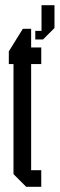

<svg xmlns="http://www.w3.org/2000/svg" viewBox="-20 -720 230 740"><path d="M146 -568H116V-601H140V-700H190V-612ZM81 0 32 -49V-473H14V-522L68 -609H100V-537H139V-473H100V-64H139V0Z"/></svg>

Font: Commune Nuit Debout
Style: Regular
Weight: 400
Designer: Sébastien Marchal
Foundry: Sébastien Marchal
Version: Version 1.003;PS 1.3;hotconv 1.0.88;makeotf.lib2.5.647800